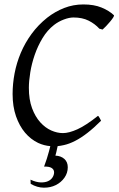

<svg xmlns="http://www.w3.org/2000/svg" viewBox="-20 -650 537 870"><path d="M287.1 107.9Q287.1 133.8 272 155.3Q256.8 176.8 232.7 188.7Q208.5 200.7 178.5 200.4Q148.4 200.2 119.1 183.1L118.2 164.1Q143.6 175.8 163.6 176.5Q183.6 177.2 197.3 171.1Q210.9 165 218 153.8Q225.1 142.6 225.1 130.9Q225.1 118.2 213.9 111.1Q202.6 104 179.7 105Q193.4 68.4 202.1 35.2Q205.1 23.4 208 12.2Q179.2 9.8 152.8 -2.4Q119.1 -18.6 93.5 -48.8Q67.9 -79.1 52.5 -123.3Q37.1 -167.5 37.1 -224.1Q37.1 -270 46.1 -317.6Q55.2 -365.2 74.2 -410.4Q93.3 -455.6 123 -496.3Q152.8 -537.1 193.8 -569.8Q229.5 -597.7 270.8 -613.8Q312 -629.9 357.9 -629.9Q406.2 -629.9 440.4 -615.7Q474.6 -601.6 496.1 -581.1Q498 -578.6 492.7 -570.3Q487.3 -562 478.8 -551.8Q470.2 -541.5 460.7 -531.5Q451.2 -521.5 444.8 -516.1L430.2 -520Q410.2 -542 381.6 -556.4Q353 -570.8 313 -570.8Q293.5 -570.8 269 -561.5Q244.6 -552.2 225.1 -537.1Q194.3 -513.2 172.6 -477.1Q150.9 -440.9 137.2 -401.1Q123.5 -361.3 117.2 -322Q110.8 -282.7 110.8 -252Q110.8 -198.7 125.2 -159.9Q139.6 -121.1 162.4 -95.9Q185.1 -70.8 212.2 -58.8Q239.3 -46.9 265.1 -46.9Q292.5 -46.9 330.8 -64.2Q369.1 -81.5 423.8 -125Q426.3 -124 428.2 -120.8Q430.2 -117.7 432.1 -114.3Q434.1 -110.8 435.5 -107.7Q437 -104.5 438 -103Q404.8 -69.8 375.7 -47.4Q346.7 -24.9 320.3 -11.5Q293.9 2 270 7.3Q255.4 10.7 241.2 12.2L239.7 19Q237.3 30.3 235.1 39.8Q232.9 49.3 231 55.2Q255.9 56.2 271.5 70.1Q287.1 84 287.1 107.9Z"/></svg>

Font: Gentium Plus APac
Style: Italic
Weight: 400
Italic angle: -8°
Designer: J. Victor Gaultney, Annie Olsen, Iska Routamaa, Becca Hirsbrunner
Foundry: SIL International
Version: Version 5.000